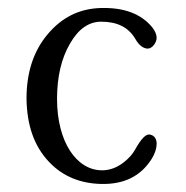

<svg xmlns="http://www.w3.org/2000/svg" viewBox="-20 -454 463 478"><path d="M348 -333C359 -333 370 -348 370 -360C370 -368 366 -377 359 -386C331 -420 288 -436 229 -434C176 -432 133 -410 98 -368C63 -326 46 -273 46 -208C47 -142 65 -90 102 -51C136 -15 180 3 233 4C290 5 331 -16 358 -59C366 -72 370 -85 370 -96C370 -109 364 -117 353 -119C343 -121 331 -108 316 -81C310 -70 300 -59 287 -49C270 -36 252 -30 234 -30C171 -30 122 -100 122 -208C122 -263 133 -309 154 -345C175 -382 201 -400 232 -400C272 -400 300 -386 317 -357C326 -341 337 -333 348 -333Z"/></svg>

Font: GFS Decker
Style: Normal
Weight: 400
Foundry: George D. Matthiopoulos
Version: Version 1.000